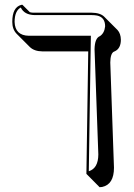

<svg xmlns="http://www.w3.org/2000/svg" viewBox="-20 -570 571 816"><path d="M448.7 -304.2 464.4 142.6Q464.4 213.9 414.1 224.6Q408.2 225.6 403.3 225.6L347.2 168.9L355 -351.6H159.7Q125.5 -352.1 106.9 -370.1L50.3 -426.8Q32.2 -445.8 32.2 -477.1Q32.2 -539.1 70.3 -549.3Q75.2 -550.3 75.2 -549.8L106.9 -518.1Q115.7 -515.6 127 -516.1H369.1Q406.2 -515.6 422.9 -499L479.5 -442.4Q493.2 -427.2 493.7 -401.4Q493.7 -364.3 468.3 -352.1Q465.8 -351.1 464.4 -350.6Q449.2 -343.3 448.7 -304.2ZM381.8 -360.8Q382.8 -408.2 404.8 -416.5Q423.8 -429.2 426.8 -458Q426.8 -496.6 392.6 -503.9Q381.8 -505.9 369.1 -505.9H127Q83 -506.8 68.4 -538.1Q42.5 -524.4 42 -477.1Q43.9 -418.9 103 -418H366.2L357.4 157.7Q397.5 145.5 397.9 86.4Z"/></svg>

Font: Linux Biolinum Shadow O
Style: Bold
Weight: 700
Designer: Philipp H. Poll
Foundry: Philipp H. Poll
Version: Version 0.9.2